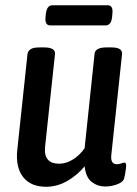

<svg xmlns="http://www.w3.org/2000/svg" viewBox="-20 -705 523 733"><path d="M156 8Q97 8 68 -29.5Q39 -67 46 -133L85 -499Q87 -511 97.5 -517.5Q108 -524 131 -524H148Q192 -524 190 -499L152 -144Q146 -80 206 -80Q233 -80 259 -96.5Q285 -113 303 -139L341 -499Q343 -524 387 -524H405Q448 -524 446 -499L405 -114Q401 -78 426 -78Q435 -78 442.5 -81Q450 -84 455 -84Q464 -84 461 -63Q460 -53 457.5 -40Q455 -27 453 -21Q448 -9 426.5 -1Q405 7 381 7Q353 7 330.5 -10Q308 -27 303 -70Q276 -37 237.5 -14.5Q199 8 156 8ZM172 -608Q150 -608 154 -641L155 -652Q159 -685 180 -685H391Q413 -685 409 -652L408 -641Q405 -608 383 -608Z"/></svg>

Font: Asap Condensed Condensed Medium
Style: Italic
Weight: 500
Width: 3
Italic angle: -6°
Designer: Pablo Cosgaya
Foundry: Omnibus-Type
Version: Version 3.001; ttfautohint (v1.8.4.7-5d5b)